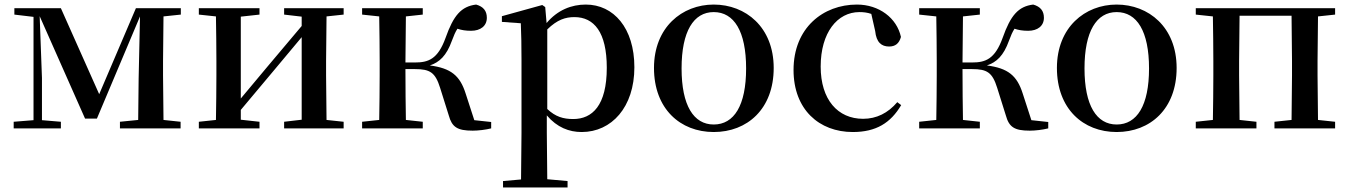

<svg xmlns="http://www.w3.org/2000/svg" viewBox="-20 -563 5916 842"><path d="M127 0H247V-29L164 -36V-221L154 -492L353 -43H405L594 -491L588 -219L586 -37L506 -29V0H772V-29L697 -37L695 -232V-296L697 -491L773 -499V-527H576L415 -150L247 -527H43V-499L127 -489V-36L40 -29V0Z M1226 -499 1303 -490V-449L1153 -271L1036 -131V-490L1118 -499V-527H852V-499L927 -491C928 -435 929 -351 929 -296V-232C929 -177 928 -93 927 -37L852 -29V0H1118V-29L1036 -38V-81L1181 -254L1303 -400V-38L1226 -29V0H1487V-29L1412 -37L1410 -232V-296L1412 -491L1487 -499V-527H1226Z M1948 -57C1962 -6 1985 10 2053 10C2078 10 2110 6 2134 0V-28L2060 -36L2022 -153C1997 -232 1957 -264 1865 -276C1907 -290 1938 -318 1962 -385C1970 -407 1977 -423 1986 -437C2004 -431 2022 -428 2046 -428C2087 -428 2115 -449 2115 -485C2115 -515 2100 -534 2068 -543C2003 -535 1969 -496 1934 -397C1900 -303 1858 -289 1800 -289H1758L1760 -491L1834 -499V-527H1568V-499L1643 -491C1644 -435 1645 -351 1645 -296V-232C1645 -177 1644 -93 1643 -37L1568 -29V0H1834V-29L1760 -37C1759 -93 1758 -180 1758 -260H1800C1866 -260 1889 -245 1910 -178Z M2531 16C2662 16 2762 -93 2762 -268C2762 -440 2671 -543 2549 -543C2486 -543 2425 -519 2377 -462L2371 -532L2358 -541L2181 -492V-467L2264 -461C2266 -412 2267 -366 2267 -299V19L2265 224L2186 231V259H2469V231L2380 223L2378 19V-57C2423 -4 2476 16 2531 16ZM2380 -434C2424 -477 2460 -488 2499 -488C2585 -488 2641 -422 2641 -266C2641 -100 2577 -41 2494 -41C2450 -41 2416 -51 2380 -85Z M3110 16C3257 16 3373 -85 3373 -265C3373 -444 3250 -543 3110 -543C2971 -543 2848 -443 2848 -265C2848 -86 2963 16 3110 16ZM3110 -17C3022 -17 2969 -100 2969 -263C2969 -426 3022 -510 3110 -510C3199 -510 3252 -426 3252 -263C3252 -100 3199 -17 3110 -17Z M3720 16C3822 16 3886 -24 3932 -102L3915 -115C3874 -67 3824 -42 3765 -42C3654 -42 3579 -126 3579 -271C3579 -420 3652 -510 3749 -510C3767 -510 3784 -508 3801 -502L3818 -427C3823 -377 3846 -359 3879 -359C3906 -359 3923 -372 3931 -401C3913 -484 3835 -543 3738 -543C3590 -543 3460 -441 3460 -256C3460 -83 3572 16 3720 16Z M4391 -57C4405 -6 4428 10 4496 10C4521 10 4553 6 4577 0V-28L4503 -36L4465 -153C4440 -232 4400 -264 4308 -276C4350 -290 4381 -318 4405 -385C4413 -407 4420 -423 4429 -437C4447 -431 4465 -428 4489 -428C4530 -428 4558 -449 4558 -485C4558 -515 4543 -534 4511 -543C4446 -535 4412 -496 4377 -397C4343 -303 4301 -289 4243 -289H4201L4203 -491L4277 -499V-527H4011V-499L4086 -491C4087 -435 4088 -351 4088 -296V-232C4088 -177 4087 -93 4086 -37L4011 -29V0H4277V-29L4203 -37C4202 -93 4201 -180 4201 -260H4243C4309 -260 4332 -245 4353 -178Z M4877 16C5024 16 5140 -85 5140 -265C5140 -444 5017 -543 4877 -543C4738 -543 4615 -443 4615 -265C4615 -86 4730 16 4877 16ZM4877 -17C4789 -17 4736 -100 4736 -263C4736 -426 4789 -510 4877 -510C4966 -510 5019 -426 5019 -263C5019 -100 4966 -17 4877 -17Z M5224 -499 5299 -491C5300 -435 5301 -351 5301 -296V-232C5301 -177 5300 -93 5299 -37L5224 -29V0H5490V-29L5416 -37L5414 -232V-296L5416 -494H5644L5646 -296V-232L5644 -37L5569 -29V0H5835V-29L5760 -37L5758 -232V-296L5760 -491L5835 -499V-527H5224Z"/></svg>

Font: Noto Serif JP SemiBold
Style: Regular
Weight: 600
Designer: Ryoko NISHIZUKA 西塚涼子 (kana & ideographs); Frank Grießhammer (Latin, Greek & Cyrillic); Wenlong ZHANG 张文龙 (bopomofo); San
Foundry: Adobe
Version: Version 2.001;hotconv 1.1.0;makeotfexe 2.6.0